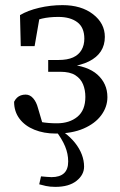

<svg xmlns="http://www.w3.org/2000/svg" viewBox="-20 -508 470 749"><path d="M196 221Q175 221 159 217.5Q143 214 133 211L140 180Q152 181 162.5 182Q173 183 181 183Q213 183 229.5 168Q246 153 246 122Q246 92 234 63Q222 34 196 0H228V7Q255 27 272.5 49Q290 71 299 94.5Q308 118 308 142Q308 174 278.5 197.5Q249 221 196 221ZM197 13Q151 13 114 -2Q77 -17 56 -45Q35 -73 35 -111Q40 -121 46.5 -127Q53 -133 61.5 -136Q70 -139 80 -139Q97 -139 109.5 -124.5Q122 -110 128 -87L151 -9L88 -47Q113 -37 140.5 -32Q168 -27 202 -27Q251 -27 282 -52.5Q313 -78 313 -130Q313 -157 304 -179Q295 -201 274 -214.5Q253 -228 215 -228H168V-274H208Q243 -274 265 -284Q287 -294 298 -313Q309 -332 309 -357Q309 -401 281.5 -421.5Q254 -442 208 -442Q172 -442 144 -435.5Q116 -429 96 -415L136 -449L115 -328H61L58 -449Q88 -467 132.5 -477.5Q177 -488 224 -488Q297 -488 343 -452.5Q389 -417 389 -364Q389 -332 373.5 -308Q358 -284 327 -268.5Q296 -253 249 -247L246 -257Q284 -254 312.5 -244Q341 -234 360 -217Q379 -200 389 -178Q399 -156 399 -129Q399 -91 375 -58.5Q351 -26 306 -6.5Q261 13 197 13Z"/></svg>

Font: Source Serif 4 Variable
Style: Regular
Weight: 400
Designer: Frank Grießhammer
Foundry: Adobe
Version: Version 4.005;hotconv 1.1.0;makeotfexe 2.6.0